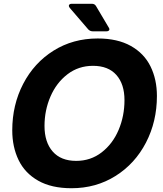

<svg xmlns="http://www.w3.org/2000/svg" viewBox="-20 -982 863 1018"><path d="M45 -291Q45 -426 103 -537.5Q161 -649 264 -713.5Q367 -778 498 -778Q603 -778 673.5 -738.5Q744 -699 778 -630Q812 -561 812 -473Q812 -338 754 -226Q696 -114 592.5 -49Q489 16 359 16Q253 16 182.5 -24Q112 -64 78.5 -133.5Q45 -203 45 -291ZM640 -451Q640 -536 597 -584.5Q554 -633 473 -633Q396 -633 337.5 -588Q279 -543 247.5 -470Q216 -397 216 -314Q216 -228 259.5 -178.5Q303 -129 384 -129Q461 -129 519.5 -174.5Q578 -220 609 -293.5Q640 -367 640 -451ZM471 -816Q458 -816 448 -826L350 -940Q345 -947 345 -951Q345 -956 349 -959Q353 -962 360 -962H467Q482 -962 489 -950L556 -837Q560 -832 560 -826Q560 -822 556 -819Q552 -816 545 -816Z"/></svg>

Font: Open Sauce Two ExtraBold Italic
Style: Regular
Weight: 800
Italic angle: -10°
Designer: Alfredo Marco Pradil
Foundry: Creative Sauce Fz LLC
Version: Version 1.477